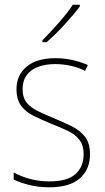

<svg xmlns="http://www.w3.org/2000/svg" viewBox="-20 -785 444 815"><path d="M362 -130Q362 -66 319 -28Q276 10 189 10Q141 10 101.5 -0.5Q62 -11 38 -23V-53Q71 -35 109.5 -25Q148 -15 189 -15Q266 -15 300.5 -46Q335 -77 335 -131Q335 -168 317.5 -191Q300 -214 269 -229Q238 -244 199 -259Q158 -276 124 -292.5Q90 -309 70 -335.5Q50 -362 50 -407Q50 -466 93 -502Q136 -538 215 -538Q255 -538 290.5 -529.5Q326 -521 353 -509L341 -484Q318 -497 283.5 -505Q249 -513 215 -513Q151 -513 113.5 -486Q76 -459 76 -407Q76 -370 93.5 -349Q111 -328 140.5 -313.5Q170 -299 207 -284Q247 -267 282.5 -250Q318 -233 340 -205.5Q362 -178 362 -130ZM319 -758Q293 -723 253.5 -680Q214 -637 178 -606H160V-614Q194 -648 230 -689Q266 -730 289 -765H319Z"/></svg>

Font: Noto Sans SemiCondensed Thin
Style: Regular
Weight: 100
Width: 4
Designer: Monotype Design Team
Foundry: Monotype Imaging Inc.
Version: Version 2.013; ttfautohint (v1.8.4.7-5d5b)